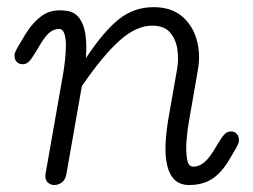

<svg xmlns="http://www.w3.org/2000/svg" viewBox="-20 -530 726 550"><path d="M135 0Q124 0 116 -8.2Q108 -16.5 110.5 -32.5L160.5 -316.5Q163.5 -333.5 166 -355.8Q168.5 -378 168.8 -398.8Q169 -419.5 164.5 -433.2Q160 -447 149.5 -447Q132.5 -447 119.2 -434.5Q106 -422 89.5 -393L81 -379Q70.5 -361 62.8 -353.5Q55 -346 45 -346Q35 -346 28.2 -352.5Q21.5 -359 21.5 -371.5Q21.5 -379 31 -395.2Q40.5 -411.5 52.5 -431.5Q74.5 -467 101.8 -486Q129 -505 171.5 -499Q194.5 -495.5 207.5 -477.8Q220.5 -460 224.8 -430.8Q229 -401.5 226 -363.5Q278 -441.5 321.2 -475.5Q364.5 -509.5 420 -509.5Q470 -509.5 500.8 -483.8Q531.5 -458 543.2 -417Q555 -376 547 -330.5L520.5 -178Q516.5 -155.5 514.2 -126Q512 -96.5 515.8 -74.5Q519.5 -52.5 533.5 -52.5Q550.5 -52.5 565.2 -65Q580 -77.5 597 -106.5L605.5 -120.5Q616 -138.5 623.8 -146Q631.5 -153.5 641.5 -153.5Q651.5 -153.5 658 -147Q664.5 -140.5 664.5 -127.5Q664.5 -120 655.2 -104Q646 -88 634 -68Q612.5 -33 586 -16.5Q559.5 0 522 0Q497 0 481.8 -13.5Q466.5 -27 459.8 -52.8Q453 -78.5 454.2 -115.5Q455.5 -152.5 464 -199.5L487.5 -333Q492 -359 488.2 -387.5Q484.5 -416 467.8 -436.2Q451 -456.5 415.5 -456.5Q370.5 -456.5 323 -414.2Q275.5 -372 214.5 -283.5L170.5 -33Q168 -16 158 -8Q148 0 135 0Z"/></svg>

Font: Edu VIC WA NT Hand Pre
Style: Regular
Weight: 400
Designer: Tina and Corey Anderson, Eben Sorkin, Mirko Velimirovic
Foundry: Google for Education
Version: Version 1.000